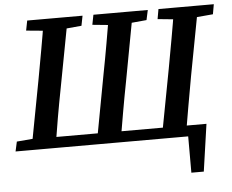

<svg xmlns="http://www.w3.org/2000/svg" viewBox="-66 -731 1192 985"><g transform="rotate(-5 530.5 -238.5)"><path d="M140 0 148 -56H979L944 187H880V-24L904 0ZM73 0 140 -355Q154 -432 168 -509.5Q182 -587 194 -664H318L251 -309Q236 -232 222.5 -154.5Q209 -77 197 0ZM99 -613 109 -664H394L384 -613L254 -601H226ZM409 0 475 -355Q490 -432 503.5 -509.5Q517 -587 530 -664H653L587 -309Q572 -232 558.5 -154.5Q545 -77 532 0ZM440 -613 450 -664H730L719 -613L590 -601H562ZM744 0 811 -355Q825 -432 839 -509.5Q853 -587 865 -664H989L922 -309Q908 -232 894.5 -154.5Q881 -77 868 0ZM776 -613 785 -664H1070L1061 -613L925 -601H897ZM-9 0 2 -50 144 -62 133 0Z"/></g></svg>

Font: Source Serif 4 18pt SemiBold
Style: Italic
Weight: 600
Italic angle: -12°
Designer: Frank Grießhammer
Foundry: Adobe Systems Incorporated
Version: Version 4.004;hotconv 1.0.116;makeotfexe 2.5.65601